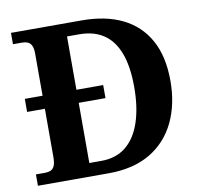

<svg xmlns="http://www.w3.org/2000/svg" viewBox="-79 -798 926 883"><g transform="rotate(-10 383.5 -357.0)"><path d="M28 0V-53H70Q84.6 -53 96.3 -57.5Q108 -62 114.5 -76Q121 -90 121 -118V-343H38V-404H121V-600Q121 -626.9 113.8 -639.9Q106.7 -652.9 95.2 -657Q83.7 -661 70 -661H28V-714H358.3Q469.4 -714 548.2 -675.5Q627 -637 669.5 -560.5Q712 -484 712 -370Q712 -261 672 -177.5Q632 -94 553.5 -47Q475 0 357.6 0ZM335 -62Q404 -62 450 -99Q496 -136 519.5 -205.5Q543 -275 543 -370.5Q543 -466 519.5 -528.5Q496 -591 450 -622Q404 -653 336 -653H279V-404H404V-343H279V-62Z"/></g></svg>

Font: Noto Serif Armenian
Style: Regular
Weight: 400
Designer: Monotype Design Team
Foundry: Monotype Imaging Inc.
Version: Version 2.007